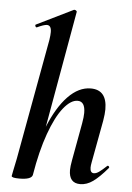

<svg xmlns="http://www.w3.org/2000/svg" viewBox="-53 -765 561 814"><g transform="rotate(5 227.5 -358.0)"><path d="M27 0 31 -21Q41 -68 42 -74L136 -589Q139 -609 139 -622Q139 -651 120 -651Q108 -651 78 -637H77Q73 -637 71.5 -642.5Q70 -648 74 -649L229 -725H231Q235 -725 238.5 -722Q242 -719 241 -717L116 -12Q111 8 60 8Q27 8 27 0ZM271 -47Q271 -62 276 -89L305 -248Q310 -276 310 -293Q310 -342 278 -342Q249 -342 218 -303.5Q187 -265 160 -190Q133 -115 116 -12L98 -13Q117 -131 152 -218Q187 -305 232.5 -352Q278 -399 329 -399Q398 -399 398 -316Q398 -297 393 -267L360 -89Q357 -74 357 -65Q357 -42 373 -42Q383 -42 395.5 -51Q408 -60 426 -77Q428 -79 429 -79Q432 -79 434.5 -75.5Q437 -72 434 -69Q400 -29 373.5 -10Q347 9 319 9Q271 9 271 -47Z"/></g></svg>

Font: Cormorant Garamond
Style: Bold Italic
Weight: 700
Italic angle: -10°
Designer: Christian Thalmann (Catharsis Fonts)
Foundry: Catharsis Fonts
Version: Version 4.000